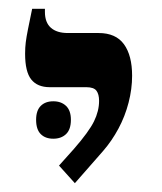

<svg xmlns="http://www.w3.org/2000/svg" viewBox="-20 -667 367 436"><path d="M150 -251 114 -291 148 -329Q182 -368 193.5 -391.5Q205 -415 205 -438Q205 -453 199 -461Q193 -469 176 -469H93Q65 -469 51 -486.5Q37 -504 37 -545Q37 -559 38.5 -571Q40 -583 43.5 -600.5Q47 -618 53 -647H82V-640Q82 -616 95.5 -604Q109 -592 134 -592H204Q243 -592 261.5 -566.5Q280 -541 280 -495Q280 -465 272 -434Q264 -403 249 -375Q234 -347 214 -324ZM62 -395Q62 -416 72.5 -426.5Q83 -437 101 -437Q119 -437 130 -426.5Q141 -416 141 -395Q141 -373 130 -362.5Q119 -352 101 -352Q83 -352 72.5 -362.5Q62 -373 62 -395Z"/></svg>

Font: Noto Serif Hebrew Medium
Style: Regular
Weight: 500
Version: Version 2.003